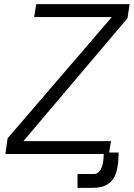

<svg xmlns="http://www.w3.org/2000/svg" viewBox="-20 -745 647 929"><path d="M17 -76 521 -662.5H145L155.5 -725H607L597 -657L93 -62H517L508 -7H554Q554 50.5 542.8 88Q531.5 125.5 503.2 145Q475 164.5 426 164H355V97H432Q480.5 97 482 0H6Z"/></svg>

Font: JuliaMono Light
Style: Italic
Weight: 300
Italic angle: -9°
Monospace: yes
Designer: cormullion
Foundry: corm
Version: Version 0.054; ttfautohint (v1.8.4)